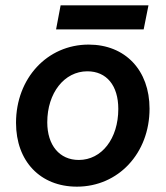

<svg xmlns="http://www.w3.org/2000/svg" viewBox="-20 -683 621 719"><path d="M268 16C423 16 540 -109 540 -276C540 -420 449 -516 312 -516C157 -516 40 -390 40 -223C40 -79 131 16 268 16ZM275 -84C203 -84 157 -139 157 -225C157 -335 221 -416 307 -416C379 -416 423 -363 423 -275C423 -164 361 -84 275 -84ZM190 -573H518L536 -663H207Z"/></svg>

Font: Uncut Sans Semibold Italic
Style: Regular
Weight: 600
Italic angle: -11°
Designer: Kasper Nordkvist
Foundry: UNCUT.wtf
Version: Version 1.304;Glyphs 3.2 (3246)